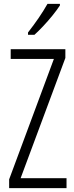

<svg xmlns="http://www.w3.org/2000/svg" viewBox="-20 -967 382 987"><path d="M322 0H27V-45L257 -664H35V-714H316V-669L86 -51H322ZM288 -939Q273 -916 250 -887.5Q227 -859 202 -832.5Q177 -806 157 -788H124V-800Q155 -840 179 -875Q203 -910 224 -947H288Z"/></svg>

Font: Noto Sans Myanmar ExtraCondensed Light
Style: Regular
Weight: 300
Width: 2
Designer: Monotype Design Team
Foundry: Monotype Imaging Inc.
Version: Version 2.107; ttfautohint (v1.8.4.7-5d5b)